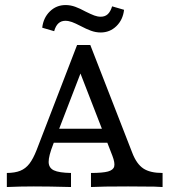

<svg xmlns="http://www.w3.org/2000/svg" viewBox="-20 -752 689 772"><path d="M127.3 -148.9 289.9 -571H343.1L512.1 -136.9Q529.2 -92.7 556.3 -74.6Q583.4 -56.5 633.7 -56.5V0L600.4 -1.6Q573.7 -2.4 495.2 -2.4Q387.4 -2.4 345.8 0V-56.5Q392.5 -56.6 414.1 -62.4Q435.6 -68.3 439.2 -82.7Q442.8 -97.2 431.9 -125.6L296.6 -474.3L314.6 -485.1L193.8 -171.7Q175.2 -124.2 175.6 -100.6Q176 -77 196.6 -67.1Q217.3 -57.3 265.5 -56.5V0Q176.2 -2.4 115.9 -2.4Q61.3 -2.4 7.5 0V-56.5Q40.2 -56.8 61.5 -65.4Q82.9 -74 98.2 -93.8Q113.5 -113.6 127.3 -148.9ZM186.3 -234.5H432.3L453 -178H163.6ZM303.4 -647.8Q282.6 -658.6 269.1 -663.5Q255.6 -668.4 242.6 -668.4Q226.3 -668.4 215 -658.2Q203.7 -648 197.8 -626.6L149.8 -640.6Q154.2 -680.3 180.4 -706Q206.6 -731.7 243.8 -731.7Q263.4 -731.7 282.7 -724.7Q301.9 -717.7 324.4 -705.3Q346.1 -694.6 359.1 -689.7Q372.2 -684.8 385.2 -684.8Q402.3 -684.8 413.2 -694.9Q424.2 -705.1 430.8 -726.5L478.8 -712.6Q474.4 -672.8 448.2 -647.1Q422 -621.4 384.8 -621.4Q365.2 -621.4 345.9 -628.4Q326.7 -635.4 303.4 -647.8Z"/></svg>

Font: Playfair Micro SmCond SmLight
Style: Regular
Weight: 360
Width: 4
Designer: Claus Eggers Sørensen
Foundry: Claus Eggers Sørensen
Version: Version 2.100;Glyphs 3.2 (3219)